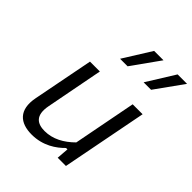

<svg xmlns="http://www.w3.org/2000/svg" viewBox="-225 -931 1072 1072"><g transform="rotate(45 311.0 -395.0)"><path d="M151.5 -507 81.5 -147.5C60 -35.5 117.5 11.5 209 11.5C298 11.5 360 -32.5 398 -71.5H409L403.5 0H468.5L567 -507H488.5L416.5 -134C367.5 -85 310.5 -53.5 246.5 -53.5C190.5 -53.5 146.5 -77.5 164.5 -169L229.5 -507ZM259 -637H318.5L436.5 -802.5H362.5ZM445 -637H504L622.5 -802.5H548Z"/></g></svg>

Font: Monaspace Neon Light
Style: Italic
Weight: 300
Italic angle: -11°
Designer: Riley Cran & the Lettermatic Team
Foundry: Lettermatic
Version: Version 1.200 (Monaspace Neon)